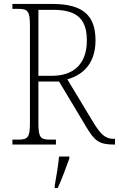

<svg xmlns="http://www.w3.org/2000/svg" viewBox="-20 -734 604 975"><path d="M43 0H264V-25H235C186 -25 175 -35 175 -108V-320H280L417 -91C460 -20 481 0 558 0H564V-29H556C516 -29 492 -51 456 -109L322 -331C399 -353 465 -409 465 -529C465 -657 400 -714 245 -714H43V-689H72C120 -689 132 -679 132 -606V-108C132 -35 120 -25 72 -25H43ZM243 -349H175V-684H251C380 -684 421 -629 421 -528C421 -414 359 -349 243 -349ZM258 208V221H273C292 181 317 113 332 71V61H280C275 109 267 159 258 208Z"/></svg>

Font: Noto Serif Bengali SemiCondensed ExtraLight
Style: Regular
Weight: 200
Width: 4
Designer: Juan Bruce, Universal Thirst, Indian Type Foundry and the Monotype Design Team.
Foundry: Monotype Imaging Inc.
Version: Version 2.003